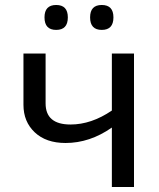

<svg xmlns="http://www.w3.org/2000/svg" viewBox="-20 -751 640 771"><path d="M163.1 -536.1V-335.9Q163.1 -251 263.2 -251Q346.7 -251 429.2 -307.1V-536.1H518.1V0H429.2V-238.8Q340.8 -176.8 243.2 -176.8Q165 -176.8 119.6 -219.5Q74.2 -262.2 74.2 -330.1V-536.1ZM205.6 -731Q252.4 -731 252.4 -681.2Q252.4 -630.9 205.6 -630.9Q158.7 -630.9 158.7 -681.2Q158.7 -731 205.6 -731ZM388.7 -731Q435.5 -731 435.5 -681.2Q435.5 -630.9 388.7 -630.9Q341.8 -630.9 341.8 -681.2Q341.8 -731 388.7 -731Z"/></svg>

Font: Noto Mono
Style: Regular
Weight: 400
Designer: Monotype Design Team
Foundry: Monotype Imaging Inc.
Version: Version 1.00